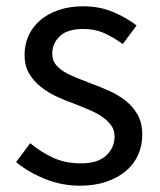

<svg xmlns="http://www.w3.org/2000/svg" viewBox="-20 -577 508 610"><path d="M234 13Q176 13 123 -8.5Q70 -30 31 -62L76 -122Q111 -93 149.5 -75.5Q188 -58 237 -58Q291 -58 317.5 -83Q344 -108 344 -143Q344 -164 333 -179Q322 -194 304.5 -206Q287 -218 264.5 -227.5Q242 -237 220 -246Q191 -256 162.5 -269Q134 -282 110.5 -300.5Q87 -319 72.5 -343.5Q58 -368 58 -403Q58 -435 70.5 -463Q83 -491 107 -512Q131 -533 166 -545Q201 -557 245 -557Q296 -557 339 -539Q382 -521 414 -496L370 -437Q341 -458 311.5 -471.5Q282 -485 245 -485Q194 -485 170 -462Q146 -439 146 -407Q146 -387 156 -373.5Q166 -360 183 -349.5Q200 -339 221.5 -330.5Q243 -322 266 -313Q296 -302 325.5 -289Q355 -276 378.5 -257.5Q402 -239 417 -213Q432 -187 432 -148Q432 -115 419 -85.5Q406 -56 381 -34.5Q356 -13 319 0Q282 13 234 13Z"/></svg>

Font: SpoqaHanSans-Regular
Style: Regular
Weight: 400
Designer: [Spoqa Han Sans] Dong-huui Kim \uAE40 \uB3D9 \uD718  Younghwa Kang \uAC15 \uC601 \uD654  [Noto Sans] Ryoko NISHIZUKA \u8
Foundry: Spoqa (http://www.spoqa-han-sans.com)
Version: Version 2.000